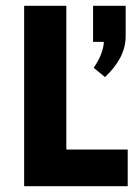

<svg xmlns="http://www.w3.org/2000/svg" viewBox="-20 -640 463 660"><path d="M419 -126H208V-620H63V0H419ZM341 -375C385 -417 412 -462 412 -516V-620H300V-496H337C336 -471 325 -440 302 -407Z"/></svg>

Font: Gemini
Style: Regular
Weight: 700
Designer: Pushpananda Ekanayake, Sol Matas, Kosala Senevirathne
Foundry: Mooniak
Version: Version 1.000;PS 1.0;hotconv 1.0.86;makeotf.lib2.5.63406